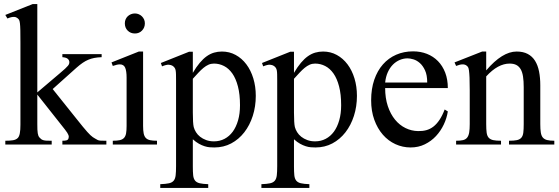

<svg xmlns="http://www.w3.org/2000/svg" viewBox="-20 -715 2765 950"><path d="M288.6 0V-18.6Q302.7 -18.6 309.6 -20.8Q316.4 -22.9 318.8 -29.8Q320.3 -33.7 320.3 -37.6Q320.3 -42 318.6 -46.9Q316.9 -51.8 312.7 -58.3Q308.6 -64.9 301.3 -74.2L164.6 -247.1V-101.1Q164.6 -85 165 -74.2Q165.5 -63.5 166.7 -55.9Q168 -48.3 169.9 -43.5Q171.9 -38.6 175.3 -34.7Q179.7 -29.8 183.8 -26.6Q188 -23.4 194.3 -21.5Q200.7 -19.5 210.4 -19Q220.2 -18.6 235.8 -18.6V0H6.3V-18.6Q29.8 -18.6 44.9 -21.2Q60.1 -23.9 68.4 -32.7Q75.2 -40 78.1 -55.7Q81.1 -71.3 81.1 -98.1V-505.4Q81.1 -543.9 80.6 -565.9Q80.1 -587.9 78.6 -599.9Q77.1 -611.8 74.5 -616.5Q71.8 -621.1 67.4 -624.5Q64.5 -627 60.5 -628.9Q56.6 -630.9 50.8 -631.3Q44.9 -631.8 36.6 -630.1Q28.3 -628.4 16.6 -623.5L6.3 -641.1L141.6 -694.8H164.6V-257.8L277.3 -353.5Q293 -366.7 302.2 -375.2Q311.5 -383.8 316.2 -389.6Q320.8 -395.5 322 -399.4Q323.2 -403.3 323.2 -406.7Q323.2 -417 315.4 -423.8Q307.6 -430.7 288.6 -432.1V-447.3H482.9V-432.1Q442.9 -430.7 417 -419.4Q403.8 -414.1 389.4 -404.3Q375 -394.5 357.9 -379.4L240.7 -274.4L357.9 -127.9Q377 -104 389.9 -88.1Q402.8 -72.3 411.9 -62.3Q420.9 -52.2 427.2 -46.4Q433.6 -40.5 439 -36.6Q444.3 -32.7 450 -29.8Q455.6 -26.9 463.9 -22Q468.8 -19.5 479.5 -19Q490.2 -18.6 506.3 -18.6V0Z M696.8 -599.6Q696.8 -578.6 682.9 -564Q668.9 -549.3 647.5 -549.3Q626 -549.3 611.8 -563.5Q597.7 -577.6 597.7 -599.6Q597.7 -610.4 601.6 -619.4Q605.5 -628.4 612.3 -634.8Q619.1 -641.1 628.2 -644.8Q637.2 -648.4 647.5 -648.4Q657.7 -648.4 666.7 -644.5Q675.8 -640.6 682.4 -634Q689 -627.4 692.9 -618.7Q696.8 -609.9 696.8 -599.6ZM538.1 0V-18.6Q559.1 -18.6 572.5 -21.5Q585.9 -24.4 593.5 -32.5Q601.1 -40.5 603.8 -54.9Q606.4 -69.3 606.4 -91.8V-331.1Q606.4 -363.3 599.4 -379.9Q592.3 -396.5 572.8 -396.5Q565.9 -396.5 557.6 -394.5Q549.3 -392.6 538.1 -388.7L531.7 -406.2L667 -460H688V-91.8Q688 -69.3 690.9 -54.9Q693.8 -40.5 701.4 -32.5Q709 -24.4 722.4 -21.5Q735.8 -18.6 756.8 -18.6V0Z M1245.6 -240.7Q1245.6 -188 1230.7 -141.6Q1215.8 -95.2 1188.7 -60.3Q1161.6 -25.4 1124 -5.4Q1086.4 14.6 1040.5 14.6Q1029.8 14.6 1017.6 13.7Q1005.4 12.7 992.2 8.5Q979 4.4 964.4 -3.7Q949.7 -11.7 934.1 -25.9V109.4Q934.1 135.7 935.8 152.3Q937.5 168.9 945.1 178.5Q952.6 188 968 191.7Q983.4 195.3 1010.3 196.3V214.8H772.9V196.3Q800.3 195.3 815.9 191.9Q831.5 188.5 839.4 179Q847.2 169.4 849.1 152.3Q851.1 135.3 851.1 107.4V-315.9Q851.1 -334.5 850.8 -346.4Q850.6 -358.4 849.1 -366.5Q847.7 -374.5 844.2 -379.4Q840.8 -384.3 835 -388.7Q827.1 -394 815.2 -394.8Q803.2 -395.5 781.7 -386.7L775.9 -403.3L915.5 -459H934.1V-354.5Q951.2 -383.8 968.3 -404.1Q985.4 -424.3 1002.9 -436.8Q1020.5 -449.2 1039.1 -454.6Q1057.6 -460 1078.1 -460Q1115.2 -460 1146 -443.1Q1176.8 -426.3 1199 -396.7Q1221.2 -367.2 1233.4 -327.1Q1245.6 -287.1 1245.6 -240.7ZM1167.5 -194.3Q1167.5 -248.5 1157.2 -287.6Q1147 -326.7 1129.4 -351.6Q1111.8 -376.5 1088.4 -388.4Q1064.9 -400.4 1038.6 -400.4Q1023.9 -400.4 1011.5 -394.8Q999 -389.2 986.8 -379.2Q974.6 -369.1 961.9 -355.5Q949.2 -341.8 934.1 -325.2V-157.7Q934.1 -105.5 938.5 -86.4Q941.9 -73.7 949.7 -61Q957.5 -48.3 970.2 -38.3Q982.9 -28.3 1000 -22Q1017.1 -15.6 1038.6 -15.6Q1067.4 -15.6 1091.1 -28.1Q1114.7 -40.5 1131.6 -63.5Q1148.4 -86.4 1158 -119.6Q1167.5 -152.8 1167.5 -194.3Z M1746.1 -240.7Q1746.1 -188 1731.2 -141.6Q1716.3 -95.2 1689.2 -60.3Q1662.1 -25.4 1624.5 -5.4Q1586.9 14.6 1541 14.6Q1530.3 14.6 1518.1 13.7Q1505.9 12.7 1492.7 8.5Q1479.5 4.4 1464.8 -3.7Q1450.2 -11.7 1434.6 -25.9V109.4Q1434.6 135.7 1436.3 152.3Q1438 168.9 1445.6 178.5Q1453.1 188 1468.5 191.7Q1483.9 195.3 1510.7 196.3V214.8H1273.4V196.3Q1300.8 195.3 1316.4 191.9Q1332 188.5 1339.8 179Q1347.7 169.4 1349.6 152.3Q1351.6 135.3 1351.6 107.4V-315.9Q1351.6 -334.5 1351.3 -346.4Q1351.1 -358.4 1349.6 -366.5Q1348.1 -374.5 1344.7 -379.4Q1341.3 -384.3 1335.4 -388.7Q1327.6 -394 1315.7 -394.8Q1303.7 -395.5 1282.2 -386.7L1276.4 -403.3L1416 -459H1434.6V-354.5Q1451.7 -383.8 1468.8 -404.1Q1485.8 -424.3 1503.4 -436.8Q1521 -449.2 1539.6 -454.6Q1558.1 -460 1578.6 -460Q1615.7 -460 1646.5 -443.1Q1677.2 -426.3 1699.5 -396.7Q1721.7 -367.2 1733.9 -327.1Q1746.1 -287.1 1746.1 -240.7ZM1668 -194.3Q1668 -248.5 1657.7 -287.6Q1647.5 -326.7 1629.9 -351.6Q1612.3 -376.5 1588.9 -388.4Q1565.4 -400.4 1539.1 -400.4Q1524.4 -400.4 1512 -394.8Q1499.5 -389.2 1487.3 -379.2Q1475.1 -369.1 1462.4 -355.5Q1449.7 -341.8 1434.6 -325.2V-157.7Q1434.6 -105.5 1439 -86.4Q1442.4 -73.7 1450.2 -61Q1458 -48.3 1470.7 -38.3Q1483.4 -28.3 1500.5 -22Q1517.6 -15.6 1539.1 -15.6Q1567.9 -15.6 1591.6 -28.1Q1615.2 -40.5 1632.1 -63.5Q1648.9 -86.4 1658.4 -119.6Q1668 -152.8 1668 -194.3Z M2195.8 -163.6Q2190.9 -130.9 2175.8 -98.9Q2160.6 -66.9 2137.2 -41.7Q2113.8 -16.6 2082 -1Q2050.3 14.6 2011.7 14.6Q1972.2 14.6 1936.5 -1.7Q1900.9 -18.1 1874.3 -48.6Q1847.7 -79.1 1832 -122.3Q1816.4 -165.5 1816.4 -218.8Q1816.4 -275.4 1831.8 -320.3Q1847.2 -365.2 1874.8 -396.5Q1902.3 -427.7 1940.4 -444.3Q1978.5 -460.9 2023.9 -460.9Q2061 -460.9 2092.5 -448.5Q2124 -436 2147 -412.6Q2169.9 -389.2 2182.9 -355.5Q2195.8 -321.8 2195.8 -279.3H1885.7Q1885.7 -229.5 1898.9 -189.9Q1912.1 -150.4 1934.6 -123Q1957 -95.7 1986.6 -81.3Q2016.1 -66.9 2048.8 -66.4Q2070.8 -65.9 2089.6 -71Q2108.4 -76.2 2124.5 -88.6Q2140.6 -101.1 2154.5 -121.8Q2168.5 -142.6 2180.2 -173.3ZM2093.8 -306.6Q2093.8 -343.8 2083 -366.9Q2072.3 -390.1 2057.1 -403.3Q2042 -416.5 2025.4 -421.4Q2008.8 -426.3 1996.6 -426.3Q1977.1 -426.3 1958.3 -418.5Q1939.5 -410.6 1924.3 -395.5Q1909.2 -380.4 1898.9 -357.9Q1888.7 -335.4 1885.7 -306.6Z M2498.5 0V-18.6Q2523.4 -18.6 2537.8 -21.7Q2552.2 -24.9 2559.8 -33.9Q2567.4 -43 2569.3 -59.1Q2571.3 -75.2 2571.3 -101.1V-283.7Q2571.3 -314 2567.9 -336.2Q2564.5 -358.4 2556.2 -372.6Q2547.9 -386.7 2534.7 -393.6Q2521.5 -400.4 2501.5 -400.4Q2473.1 -400.4 2444.1 -384.8Q2415 -369.1 2385.7 -336.9V-101.1Q2385.7 -74.7 2387.9 -58.6Q2390.1 -42.5 2397.9 -33.7Q2405.8 -24.9 2420.2 -21.7Q2434.6 -18.6 2459 -18.6V0H2236.8V-18.6Q2257.8 -18.6 2271 -21.7Q2284.2 -24.9 2291.5 -34.2Q2298.8 -43.5 2301.5 -59.6Q2304.2 -75.7 2304.2 -101.1V-267.6Q2304.2 -307.6 2303.2 -330.6Q2302.2 -353.5 2300.5 -365.7Q2298.8 -377.9 2296.1 -382.3Q2293.5 -386.7 2289.6 -389.6Q2273.4 -403.8 2236.8 -388.7L2229 -406.2L2365.7 -460H2385.7V-366.7Q2465.3 -460 2536.1 -460Q2568.8 -460 2591.3 -448Q2613.8 -436 2627.4 -414.1Q2641.1 -392.1 2647.2 -361.3Q2653.3 -330.6 2653.3 -293V-101.1Q2653.3 -76.2 2655.8 -60.1Q2658.2 -43.9 2665.5 -34.9Q2672.9 -25.9 2686.5 -22.2Q2700.2 -18.6 2722.7 -18.6V0Z"/></svg>

Font: Doulos SIL Cyr
Style: Regular
Weight: 400
Designer: Walt Agee, Victor Gaultney, Peter Martin, Debbi Hosken, Becca Hirsbrunner
Foundry: SIL International
Version: Version 5.000